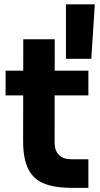

<svg xmlns="http://www.w3.org/2000/svg" viewBox="-20 -882 474 909"><path d="M321.8 7.5Q239.2 7.5 188.2 -13.2Q137.2 -34 113.4 -82.6Q89.5 -131.2 89.5 -214.2L90.2 -696H239.2L238.5 -207.5Q238.5 -169 259 -148.5Q279.5 -128 318 -128H398.5V7.5ZM6.5 -430.5V-547.5H398.5V-430.5ZM292.2 -603.5V-861.5H428.8L412.2 -603.5Z"/></svg>

Font: SVN-Sora Variable
Style: Regular
Weight: 400
Designer: Jonathan Barnbrook, Julián Moncada
Foundry: Barnbrook Fonts
Version: Version 2.000 - Viet hoa boi STYLEno.1 Fonts